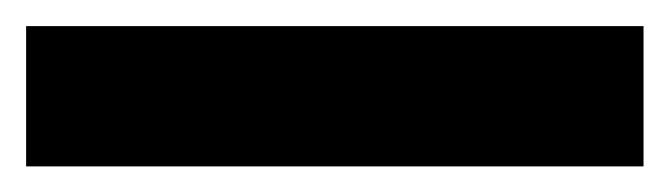

<svg xmlns="http://www.w3.org/2000/svg" viewBox="-20 -20 513 147"><path d="M472.7 0V107.4H0V0Z"/></svg>

Font: Inter
Style: 650
Weight: 650
Designer: Rasmus Andersson
Foundry: rsms
Version: Version 4.001;git-66647c0bb